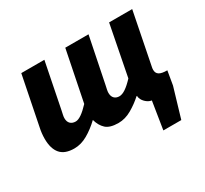

<svg xmlns="http://www.w3.org/2000/svg" viewBox="-137 -696 1136 1066"><g transform="rotate(-30 431.0 -163.0)"><path d="M629 172 657 -4Q636 -7 618 -25Q600 -43 598 -65Q598 -65 598.5 -65.5Q599 -66 599 -67H595Q561 -36 519.5 -12Q478 12 435 12Q380 12 355 -11Q330 -34 319 -74Q279 -36 237 -12Q195 12 152 12Q91 12 63 -21Q35 -54 35 -117Q35 -134 37 -152Q39 -170 43 -188L105 -498H253L195 -207Q192 -193 189.5 -181.5Q187 -170 187 -161Q187 -138 199.5 -126Q212 -114 233 -114Q249 -114 271 -129Q293 -144 322 -175L387 -498H536L477 -207Q474 -193 471.5 -181.5Q469 -170 469 -161Q469 -138 481 -126Q493 -114 513 -114Q531 -114 553.5 -129Q576 -144 605 -175L668 -498H816L750 -165Q749 -161 748.5 -156.5Q748 -152 748 -147Q748 -126 763.5 -116Q779 -106 815 -106L800 -17L744 172Z"/></g></svg>

Font: Source Sans 3 ExtraBold
Style: Italic
Weight: 800
Italic angle: -11°
Version: Version 3.052;hotconv 1.1.0;makeotfexe 2.6.0